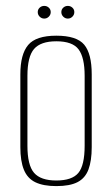

<svg xmlns="http://www.w3.org/2000/svg" viewBox="-20 -624 380 651"><path d="M171 7Q127 7 100 -6Q73 -19 61 -48.5Q49 -78 49 -125V-372Q49 -440 75.5 -471.5Q102 -503 171 -503Q240 -503 265.5 -472.5Q291 -442 291 -372V-125Q291 -79 280 -49.5Q269 -20 243 -6.5Q217 7 171 7ZM171 -12Q224 -12 245.5 -37.5Q267 -63 267 -130V-367Q267 -429 246.5 -456.5Q226 -484 171 -484Q118 -484 95.5 -458Q73 -432 73 -367V-130Q73 -64 95.5 -38Q118 -12 171 -12ZM130 -561Q121 -561 114.5 -567.5Q108 -574 108 -583Q108 -592 114.5 -598Q121 -604 130 -604Q139 -604 145.5 -598Q152 -592 152 -583Q152 -574 145.5 -567.5Q139 -561 130 -561ZM210 -561Q201 -561 194.5 -567.5Q188 -574 188 -583Q188 -592 194.5 -598Q201 -604 210 -604Q219 -604 225.5 -598Q232 -592 232 -583Q232 -574 225.5 -567.5Q219 -561 210 -561Z"/></svg>

Font: Alumni Sans Thin
Style: Regular
Weight: 100
Designer: Robert E. Leuschke
Foundry: Robert E. Leuschke
Version: Version 1.018